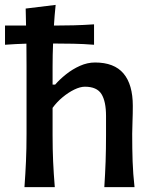

<svg xmlns="http://www.w3.org/2000/svg" viewBox="-30 -765 630 785"><path d="M70 0Q74 -54.5 76.2 -105.2Q78.5 -156 78.5 -218V-493.5Q78.5 -541 78 -586.5Q57 -586 35 -584.8Q13 -583.5 -9.5 -582V-660.5H76.5Q76 -695.5 75 -730L197.5 -745Q193 -702 190.5 -660.5H194.5Q230 -660.5 270.5 -661.5Q311 -662.5 354.5 -665.5V-582Q310.5 -585.5 270.2 -586.2Q230 -587 194.5 -587H187Q185 -541 185 -493.5V-419H195.5Q213.5 -440 239.8 -461Q266 -482 296.8 -495.8Q327.5 -509.5 358.5 -509.5Q437 -509.5 475 -464.5Q513 -419.5 513 -332Q513 -299.5 511.8 -270.2Q510.5 -241 510.5 -218Q510.5 -156 512.2 -105.2Q514 -54.5 520 0H396.5Q400 -54.5 401.8 -104.8Q403.5 -155 403.5 -212.5V-291Q403.5 -350.5 384.8 -380.5Q366 -410.5 317 -410.5Q298 -410.5 273.8 -398.8Q249.5 -387 226 -367.5Q202.5 -348 185 -324V-212.5Q185 -155 187.2 -104.8Q189.5 -54.5 194 0Z"/></svg>

Font: Commissioner Flair Medium
Style: Regular
Weight: 500
Designer: Kostas Bartsokas
Foundry: Kostas Bartsokas
Version: Version 1.000; ttfautohint (v1.8.3)